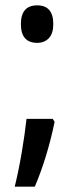

<svg xmlns="http://www.w3.org/2000/svg" viewBox="-20 -564 277 717"><path d="M58 -474Q58 -544 119 -544Q179 -544 179 -474Q179 -439 162.5 -421.5Q146 -404 119 -404Q58 -404 58 -474ZM184 -109Q170 -42 151.5 18.5Q133 79 110 133H35Q50 72 61.5 3.5Q73 -65 79 -120H177Z"/></svg>

Font: Noto Sans ExtraCondensed Medium
Style: Regular
Weight: 500
Width: 2
Designer: Monotype Design Team
Foundry: Monotype Imaging Inc.
Version: Version 2.013; ttfautohint (v1.8.4.7-5d5b)